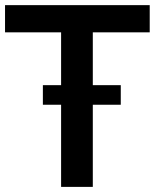

<svg xmlns="http://www.w3.org/2000/svg" viewBox="-29 -731 626 751"><path d="M138.7 -321.3V-397.9H443.4V-321.3ZM210 0V-604.5H-9.3V-710.9H556.6V-604.5H334V0Z"/></svg>

Font: Ride
Style: Bold
Weight: 700
Version: Version 3.000